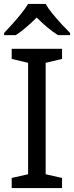

<svg xmlns="http://www.w3.org/2000/svg" viewBox="-20 -964 379 984"><path d="M298 0H40V-52L124 -71V-642L40 -662V-714H298V-662L214 -642V-71L298 -52ZM214 -944Q226 -922 248.5 -894.5Q271 -867 295.5 -840.5Q320 -814 339 -795V-784H277Q251 -800 223 -823.5Q195 -847 168 -874Q141 -847 114 -824Q87 -801 61 -784H1V-795Q20 -815 43.5 -841Q67 -867 89 -894.5Q111 -922 124 -944Z"/></svg>

Font: Noto Sans Myanmar
Style: Regular
Weight: 400
Designer: Monotype Design Team
Foundry: Monotype Imaging Inc.
Version: Version 2.107